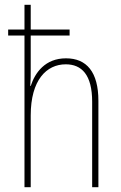

<svg xmlns="http://www.w3.org/2000/svg" viewBox="-20 -780 503 800"><path d="M108 -760H82V-657H14V-632H82V0H108V-299C108 -447 174 -512 254 -512C320 -512 364 -469 364 -356V0H390V-360C390 -480 341 -537 255 -537C168 -537 126 -477 108 -422H106C108 -446 108 -463 108 -493V-632H270V-657H108Z"/></svg>

Font: Noto Sans Myanmar UI Condensed Thin
Style: Regular
Weight: 100
Width: 3
Designer: Monotype Design Team
Foundry: Monotype Imaging Inc.
Version: Version 2.103